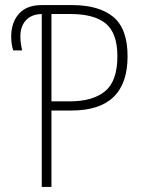

<svg xmlns="http://www.w3.org/2000/svg" viewBox="-20 -734 570 754"><path d="M144 -679Q103 -678 81.5 -654Q60 -630 60 -591Q60 -574 62.5 -559Q65 -544 67 -536H32Q24 -559 24 -591Q24 -645 54 -679.5Q84 -714 144 -714H263Q369 -714 425 -667.5Q481 -621 481 -513Q481 -300 261 -300H182V0H144ZM254 -336Q345 -336 393 -376Q441 -416 441 -513Q441 -603 396 -641Q351 -679 256 -679H182V-336Z"/></svg>

Font: Noto Sans Mono Condensed ExtraLight
Style: Regular
Weight: 200
Width: 3
Designer: Monotype Design Team
Foundry: Monotype Imaging Inc.
Version: Version 2.014; ttfautohint (v1.8.4.7-5d5b)